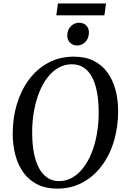

<svg xmlns="http://www.w3.org/2000/svg" viewBox="-20 -1080 728 1110"><path d="M310 10.5Q245 10.5 196.8 -13.5Q148.5 -37.5 117 -80.2Q85.5 -123 69.8 -180Q54 -237 53.5 -303Q53 -396.5 77.5 -477.8Q102 -559 148.5 -621Q195 -683 260.5 -717.8Q326 -752.5 407 -752.5Q473.5 -752.5 521.5 -728.5Q569.5 -704.5 600.8 -661.5Q632 -618.5 647.2 -562.5Q662.5 -506.5 663 -442Q663.5 -349 639.5 -267Q615.5 -185 569.2 -122.8Q523 -60.5 457.5 -25Q392 10.5 310 10.5ZM321.5 -33Q363 -33 398.5 -53.5Q434 -74 462.2 -111Q490.5 -148 510.5 -198.5Q530.5 -249 540.8 -309.5Q551 -370 550.5 -436Q550 -498 540.5 -548.2Q531 -598.5 512 -634.2Q493 -670 464 -689.2Q435 -708.5 395 -708.5Q354 -708.5 318.5 -688.5Q283 -668.5 254.8 -632Q226.5 -595.5 206.5 -545.5Q186.5 -495.5 176 -435.2Q165.5 -375 166 -308Q166.5 -246 176.2 -195.2Q186 -144.5 205.5 -108.2Q225 -72 254 -52.5Q283 -33 321.5 -33ZM425 -817Q409 -817 396 -824.8Q383 -832.5 375.8 -845.8Q368.5 -859 369 -876.5Q369.5 -907.5 389.5 -928Q409.5 -948.5 437.5 -948.5Q463 -948.5 478.8 -932.5Q494.5 -916.5 494 -892Q494 -859.5 474.2 -838.2Q454.5 -817 425 -817ZM315 -1060H593L583.5 -991.5H305.5Z"/></svg>

Font: Merriweather 60pt
Style: Italic
Weight: 400
Italic angle: -7.8°
Version: Version 2.101